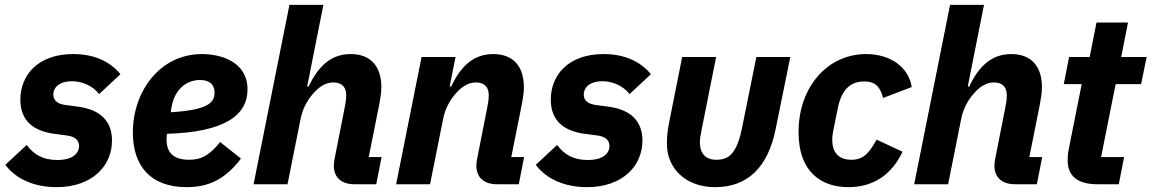

<svg xmlns="http://www.w3.org/2000/svg" viewBox="-20 -760 4750 792"><path d="M213 12C363 12 442 -78 442 -180C442 -262 392 -308 302 -320L249 -327C212 -332 200 -350 200 -370C200 -402 229 -425 276 -425C322 -425 364 -404 389 -372L477 -454C431 -510 363 -537 282 -537C134 -537 64 -448 64 -349C64 -265 114 -220 204 -208L257 -201C294 -196 306 -178 306 -158C306 -128 281 -100 216 -100C157 -100 119 -123 90 -162L2 -80C48 -19 125 12 213 12Z M750 12C840 12 909 -20 974 -106L888 -174C841 -115 806 -101 760 -101C691 -101 667 -135 667 -185C667 -190 667 -196 669 -208C904 -215 1001 -283 1001 -391C1001 -505 892 -537 813 -537C639 -537 528 -382 528 -214C528 -75 601 12 750 12ZM805 -430C830 -430 865 -422 865 -377C865 -335 834 -306 684 -297L688 -320C700 -388 746 -430 805 -430Z M1026 0H1166L1220 -270C1228 -310 1246 -344 1270 -372C1293 -399 1321 -420 1355 -420C1393 -420 1408 -398 1408 -368C1408 -348 1405 -331 1401 -312L1360 -104C1359 -99 1357 -88 1357 -76C1357 -29 1388 0 1441 0H1532L1554 -112H1501L1544 -327C1549 -354 1553 -376 1553 -401C1553 -487 1508 -537 1427 -537C1345 -537 1293 -487 1253 -403H1247L1314 -740H1174Z M1754 0 1808 -270C1816 -310 1834 -344 1858 -372C1881 -399 1909 -420 1943 -420C1981 -420 1996 -398 1996 -368C1996 -348 1993 -331 1989 -312L1948 -104C1947 -99 1945 -88 1945 -76C1945 -29 1976 0 2029 0H2120L2142 -112H2089L2132 -327C2137 -354 2141 -376 2141 -401C2141 -487 2096 -537 2015 -537C1933 -537 1881 -487 1841 -403H1835L1859 -525H1719L1614 0Z M2401 12C2551 12 2630 -78 2630 -180C2630 -262 2580 -308 2490 -320L2437 -327C2400 -332 2388 -350 2388 -370C2388 -402 2417 -425 2464 -425C2510 -425 2552 -404 2577 -372L2665 -454C2619 -510 2551 -537 2470 -537C2322 -537 2252 -448 2252 -349C2252 -265 2302 -220 2392 -208L2445 -201C2482 -196 2494 -178 2494 -158C2494 -128 2469 -100 2404 -100C2345 -100 2307 -123 2278 -162L2190 -80C2236 -19 2313 12 2401 12Z M2934 -525H2794L2739 -249C2733 -217 2731 -194 2731 -166C2731 -68 2806 12 2930 12C3063 12 3147 -69 3179 -225L3240 -525H3100L3041 -233C3019 -125 2986 -101 2935 -101C2891 -101 2867 -126 2867 -174C2867 -190 2870 -204 2877 -239Z M3480 12C3580 12 3657 -37 3703 -134L3596 -184C3567 -134 3546 -101 3492 -101C3437 -101 3413 -134 3413 -183C3413 -197 3415 -211 3418 -225L3436 -314C3451 -388 3486 -424 3545 -424C3596 -424 3611 -397 3623 -356L3741 -401C3728 -483 3653 -537 3553 -537C3394 -537 3274 -402 3274 -215C3274 -52 3366 12 3480 12Z M3751 0H3891L3945 -270C3953 -310 3971 -344 3995 -372C4018 -399 4046 -420 4080 -420C4118 -420 4133 -398 4133 -368C4133 -348 4130 -331 4126 -312L4085 -104C4084 -99 4082 -88 4082 -76C4082 -29 4113 0 4166 0H4257L4279 -112H4226L4269 -327C4274 -354 4278 -376 4278 -401C4278 -487 4233 -537 4152 -537C4070 -537 4018 -487 3978 -403H3972L4039 -740H3899Z M4595 0 4617 -112H4522L4582 -413H4687L4710 -525H4605L4633 -667H4503L4475 -525H4390L4368 -413H4442L4388 -142C4385 -127 4384 -109 4384 -99C4384 -33 4426 0 4507 0Z"/></svg>

Font: Braiins Sans
Style: Bold Italic
Weight: 700
Italic angle: -11.31°
Designer: Mike Abbink, Paul van der Laan, Pieter van Rosmalen, Jiri Chlebus, Lubos Buracinsky
Foundry: Bold Monday, Sudetype
Version: Version 1.000;hotconv 1.0.109;makeotfexe 2.5.65596